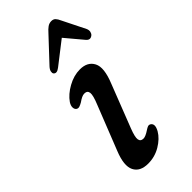

<svg xmlns="http://www.w3.org/2000/svg" viewBox="-227 -741 798 798"><g transform="rotate(-45 172.5 -342.0)"><path d="M187 -77.5Q199 -77.5 221.5 -92.5Q229.5 -98 236.2 -100.5Q243 -103 250 -98.5Q266 -87 249.5 -57.5Q233.5 -30 200 -10Q166.5 10 127 10Q79.5 10 63.5 -22.5Q47.5 -55 73.5 -119L149.5 -311.5Q166.5 -352.5 164.5 -368.2Q162.5 -384 145 -384Q137.5 -384 128.5 -379.8Q119.5 -375.5 109 -368Q99.5 -362.5 92 -360Q84.5 -357.5 78 -361Q70 -366 69.5 -377.2Q69 -388.5 77.5 -401.5Q96 -428.5 131.5 -448.2Q167 -468 203 -468Q247.5 -468 264.5 -435.2Q281.5 -402.5 253 -333L180 -145.5Q165 -107.5 167.5 -92.5Q170 -77.5 187 -77.5ZM143.6 -537Q123.5 -521.5 113.4 -534Q110 -538.5 111.7 -547.2Q113.4 -556 122.6 -566L216.7 -666.5Q228.5 -680 238.5 -687Q248.6 -694 260.8 -694Q272.6 -694 279.3 -687Q286 -680 291.9 -666.5L341.9 -566Q346.1 -556 344 -547.2Q341.9 -538.5 336.4 -534Q320.9 -521.5 307.4 -537L242.7 -614Z"/></g></svg>

Font: Fraunces 9pt SuperSoft
Style: Italic
Weight: 400
Italic angle: -16°
Version: Version 1.000;[b76b70a41]